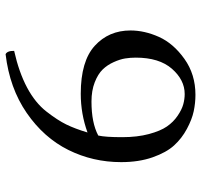

<svg xmlns="http://www.w3.org/2000/svg" viewBox="-36 -662 712 680"><g transform="rotate(90 320.0 -322.0)"><path d="M460 -314Q465.8 -338.9 465.8 -398.9Q465.8 -452.1 454.8 -493.2Q443.8 -534.2 428 -557.1Q412.1 -580.1 390.1 -595Q368.2 -609.9 349.6 -615Q331.1 -620.1 313 -620.1Q263.2 -620.1 223.6 -575Q184.1 -529.8 184.1 -446.8Q184.1 -427.7 187 -409.4Q189.9 -391.1 200 -368.7Q210 -346.2 226.1 -329.6Q242.2 -313 271.5 -301.5Q300.8 -290 339.8 -290Q415 -290 460 -314ZM449.2 -275.9Q383.3 -252 312 -252Q196.8 -252 142.3 -301.5Q87.9 -351.1 87.9 -428.2Q87.9 -478 110.8 -529.1Q133.8 -580.1 188.5 -619.1Q243.2 -658.2 315.9 -658.2Q344.7 -658.2 373.8 -652.1Q402.8 -646 436.5 -627.9Q470.2 -609.9 495.1 -582.5Q520 -555.2 537.1 -506.6Q554.2 -458 554.2 -395Q554.2 -294.9 511 -208Q467.8 -121.1 379.9 -60.5Q292 0 171.9 14.2Q159.7 8.3 160.2 -16.1Q236.3 -33.2 290.3 -62Q344.2 -90.8 375 -130.4Q405.8 -169.9 420.9 -200.9Q436 -231.9 449.2 -275.9Z"/></g></svg>

Font: Linux Libertine Mono
Style: Mono
Weight: 400
Designer: Philipp H. Poll
Foundry: Philipp H. Poll
Version: Version 5.1.7 ; ttfautohint (v0.9)